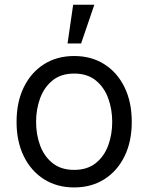

<svg xmlns="http://www.w3.org/2000/svg" viewBox="-20 -793 637 824"><path d="M328.1 -606.5H269.9L294 -772.7H384.9ZM298.3 11.4Q224.4 11.4 168.9 -23.8Q113.3 -58.9 82.2 -122.2Q51.1 -185.4 51.1 -269.9Q51.1 -355.1 82.2 -418.7Q113.3 -482.2 168.9 -517.4Q224.4 -552.6 298.3 -552.6Q372.2 -552.6 427.7 -517.4Q483.3 -482.2 514.4 -418.7Q545.5 -355.1 545.5 -269.9Q545.5 -185.4 514.4 -122.2Q483.3 -58.9 427.7 -23.8Q372.2 11.4 298.3 11.4ZM298.3 -63.9Q354.4 -63.9 390.6 -92.7Q426.8 -121.4 444.2 -168.3Q461.6 -215.2 461.6 -269.9Q461.6 -324.6 444.2 -371.8Q426.8 -419 390.6 -448.2Q354.4 -477.3 298.3 -477.3Q242.2 -477.3 206 -448.2Q169.7 -419 152.3 -371.8Q134.9 -324.6 134.9 -269.9Q134.9 -215.2 152.3 -168.3Q169.7 -121.4 206 -92.7Q242.2 -63.9 298.3 -63.9Z"/></svg>

Font: Linik Sans
Style: Regular
Weight: 400
Designer: Rasmus Andersson (font), Marc Monis (original base), Kil Hyung-jin (Pretendard portions), Cristiano Sobral (main changes
Foundry: rsms
Version: Version 3.018;May 31, 2022;FontCreator 14.0.0.2814 64-bit; t